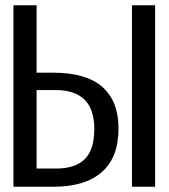

<svg xmlns="http://www.w3.org/2000/svg" viewBox="-20 -709 640 729"><path d="M119 -433H182Q307 -433 368.5 -379Q430 -325 430 -221Q430 -111 366.5 -55.5Q303 0 184 0H31V-689H119ZM569 0H481V-689H569ZM119 -367V-69H193Q265 -69 301.5 -104.5Q338 -140 338 -220Q338 -367 191 -367Z"/></svg>

Font: FiraDG Mono
Style: Regular
Weight: 400
Designer: Carrois Corporate & Edenspiekermann AG
Foundry: Carrois Corporate GbR & Edenspiekermann AG
Version: Version 3.206